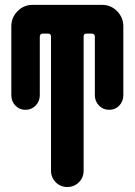

<svg xmlns="http://www.w3.org/2000/svg" viewBox="-20 -750 540 770"><path d="M389.6 -730.5Q424.8 -730.5 449.7 -705.1Q474.6 -679.7 474.6 -644.5V-368.2Q474.6 -343.8 458.5 -326.7Q442.4 -309.6 418 -309.6Q393.6 -309.6 377 -326.7Q360.4 -343.8 360.4 -368.2V-603.5Q360.4 -614.3 348.6 -615.2H326.2Q315.4 -615.2 315.4 -603.5V-65.4Q315.4 -38.1 296.4 -19Q277.3 0 250 0Q222.7 0 203.6 -19Q184.6 -38.1 184.6 -65.4V-603.5Q184.6 -614.3 173.8 -615.2H151.4Q140.6 -615.2 139.6 -603.5V-368.2Q139.6 -343.8 123 -326.7Q106.4 -309.6 82 -309.6Q57.6 -309.6 41.5 -326.7Q25.4 -343.8 25.4 -368.2V-644.5Q25.4 -679.7 50.3 -705.1Q75.2 -730.5 110.4 -730.5Z"/></svg>

Font: Rounded-X Mgen+ 2m bold
Style: Bold
Weight: 700
Designer: [Source Han Sans]
Ryoko NISHIZUKA  (kana & ideographs); Paul D. Hunt (Latin, Greek & Cyrillic); Wenlong ZHANG  (bopomofo
Version: Version 1.059.20150602